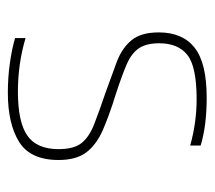

<svg xmlns="http://www.w3.org/2000/svg" viewBox="-48 -476 534 477"><g transform="rotate(90 218.5 -237.0)"><path d="M210 10Q172 10 136.5 5Q101 0 74 -8V-34Q138 -15 207 -15Q283 -15 316.5 -38.5Q350 -62 350 -116Q350 -154 335 -173Q320 -192 288 -204.5Q256 -217 206 -234Q167 -248 133.5 -260.5Q100 -273 80 -296.5Q60 -320 60 -365Q60 -424 98 -454Q136 -484 222 -484Q292 -484 341 -469V-443Q284 -459 226 -459Q145 -459 116 -436Q87 -413 87 -366Q87 -334 99.5 -315.5Q112 -297 140 -285Q168 -273 214 -258Q266 -242 302.5 -226Q339 -210 358 -185Q377 -160 377 -116Q377 -46 332 -18Q287 10 210 10Z"/></g></svg>

Font: Kanit Thin
Style: Regular
Weight: 250
Designer: Katatrad Team
Foundry: CadsonDemak
Version: Version 2.000; ttfautohint (v1.8.3)